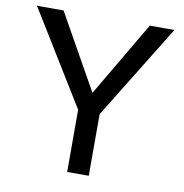

<svg xmlns="http://www.w3.org/2000/svg" viewBox="-81 -798 837 875"><g transform="rotate(10 338.0 -361.0)"><path d="M287 0H387V-285L656 -722H542L338 -375L143 -722H20L287 -288Z"/></g></svg>

Font: Perun
Style: Regular
Weight: 400
Foundry: Copyright (c) Stefan Peev, Context Ltd, 2016
Version: Version 1.089